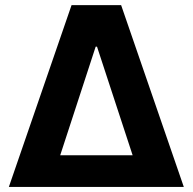

<svg xmlns="http://www.w3.org/2000/svg" viewBox="-20 -739 762 759"><path d="M15 0 262.9 -718.8H458.8L706.6 0ZM218 -125.2H504.3L363.5 -554.5H358.2Z"/></svg>

Font: Inter Display V
Style: Regular
Weight: 400
Designer: Rasmus Andersson
Foundry: rsms
Version: Version 3.015;git-src